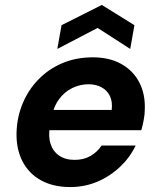

<svg xmlns="http://www.w3.org/2000/svg" viewBox="-20 -745 644 777"><path d="M264 12Q195 12 145.5 -15.5Q96 -43 70.5 -93Q45 -143 47 -210Q49 -272 72 -327Q95 -382 136 -424Q177 -466 232.5 -489.5Q288 -513 356 -513Q423 -513 471 -486Q519 -459 543.5 -412Q568 -365 566 -304Q566 -282 561.5 -259Q557 -236 552 -218H143L157 -300H432Q436 -334 424.5 -357Q413 -380 390.5 -392Q368 -404 338 -404Q304 -404 272 -388.5Q240 -373 217.5 -341.5Q195 -310 187 -261L182 -232Q175 -193 184.5 -163Q194 -133 219 -115.5Q244 -98 282 -98Q319 -98 346.5 -114Q374 -130 391 -156H529Q506 -108 466 -70Q426 -32 374.5 -10Q323 12 264 12ZM212 -547 229 -643 392 -725 524 -643 507 -547 375 -632Z"/></svg>

Font: DM Sans 17pt
Style: Bold Italic
Weight: 700
Italic angle: -10°
Version: Version 4.004;gftools[0.9.30]